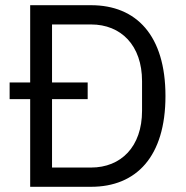

<svg xmlns="http://www.w3.org/2000/svg" viewBox="-20 -718 714 738"><path d="M96 0H330C504 0 616 -116 616 -349C616 -582 504 -698 330 -698H96V-401H17V-337H96ZM180 -74V-337H317V-401H180V-624H330C445 -624 526 -544 526 -406V-292C526 -154 445 -74 330 -74Z"/></svg>

Font: IBM Plex Thai Looped
Style: Regular
Weight: 400
Designer: Mike Abbink, Paul van der Laan, Pieter van Rosmalen, Ben Mitchell, Mark Frömberg
Foundry: Bold Monday
Version: Version 1.0